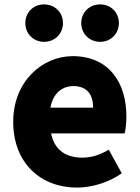

<svg xmlns="http://www.w3.org/2000/svg" viewBox="-20 -838 636 872"><path d="M330 14C396 14 474 -9 533 -51L474 -158C433 -134 395 -122 354 -122C282 -122 228 -154 212 -232H546C550 -246 554 -277 554 -309C554 -464 474 -583 310 -583C173 -583 40 -469 40 -285C40 -96 166 14 330 14ZM209 -349C221 -416 264 -447 313 -447C378 -447 403 -405 403 -349ZM180 -648C230 -648 266 -686 266 -733C266 -781 230 -818 180 -818C131 -818 95 -781 95 -733C95 -686 131 -648 180 -648ZM435 -648C484 -648 520 -686 520 -733C520 -781 484 -818 435 -818C385 -818 349 -781 349 -733C349 -686 385 -648 435 -648Z"/></svg>

Font: Noto Sans KR Black
Style: Regular
Weight: 900
Designer: Ryoko NISHIZUKA 西塚涼子 (kana, bopomofo & ideographs); Paul D. Hunt (Latin, Greek & Cyrillic); Sandoll Communications 산돌커뮤니
Foundry: Adobe
Version: Version 2.004;hotconv 1.0.118;makeotfexe 2.5.65603